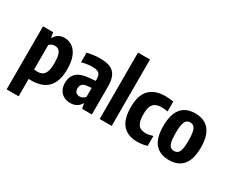

<svg xmlns="http://www.w3.org/2000/svg" viewBox="-140 -1305 2436 2023"><g transform="rotate(30 1078.0 -294.0)"><path d="M49 -547H172.5L182.5 -487.5H189.5Q206 -519 236 -537.2Q266 -555.5 306.5 -555.5Q359.5 -555.5 402.5 -527.2Q445.5 -499 471.2 -437.8Q497 -376.5 497 -283Q497 -137 430 -63.8Q363 9.5 223 9.5Q208.5 9.5 195 8V220H49ZM347.5 -269.5Q347.5 -334 336.8 -369.8Q326 -405.5 306.8 -419Q287.5 -432.5 259 -432.5Q240 -432.5 222.8 -424.5Q205.5 -416.5 195 -402V-106.5Q215 -103 234.5 -103Q273 -103 297.5 -118.5Q322 -134 334.8 -170.5Q347.5 -207 347.5 -269.5Z M959 -339V0H840.5L829.5 -57.5H823Q804 -23 772.2 -6.5Q740.5 10 699.5 10Q654.5 10 619.8 -9Q585 -28 565.8 -63.8Q546.5 -99.5 546.5 -147Q546.5 -226.5 595 -270Q643.5 -313.5 748.5 -321L817.5 -327V-345.5Q817.5 -381 807.2 -401Q797 -421 774.5 -429.5Q752 -438 713 -438Q683.5 -438 649.8 -433Q616 -428 585 -418.5V-536Q619 -545 661 -550.2Q703 -555.5 741 -555.5Q818 -555.5 865.5 -534.8Q913 -514 936 -466.8Q959 -419.5 959 -339ZM817.5 -133V-240.5L765.5 -236Q727.5 -233 708.5 -214.8Q689.5 -196.5 689.5 -164Q689.5 -132 705.5 -115.5Q721.5 -99 750 -99Q768.5 -99 786 -107Q803.5 -115 817.5 -133Z M1054 0V-808H1200V0Z M1275.5 -273Q1275.5 -420.5 1343 -488Q1410.5 -555.5 1536.5 -555.5Q1588 -555.5 1634 -546V-426Q1598 -433.5 1564 -433.5Q1515.5 -433.5 1486 -418.5Q1456.5 -403.5 1442.2 -369Q1428 -334.5 1428 -275.5Q1428 -213.5 1441.2 -177.8Q1454.5 -142 1480.8 -127Q1507 -112 1549 -112Q1584.5 -112 1634 -128V-8Q1578 10.5 1517 10.5Q1398.5 10.5 1337 -58.5Q1275.5 -127.5 1275.5 -273Z M1671.5 -270.5Q1671.5 -555.5 1900 -555.5Q2010.5 -555.5 2069.5 -485.2Q2128.5 -415 2128.5 -272Q2128.5 10.5 1900 10.5Q1789 10.5 1730.2 -58.2Q1671.5 -127 1671.5 -270.5ZM1979 -270Q1979 -339.5 1969.8 -378Q1960.5 -416.5 1943.5 -431.2Q1926.5 -446 1900 -446Q1873.5 -446 1856.5 -431.5Q1839.5 -417 1830.2 -379Q1821 -341 1821 -272.5Q1821 -203.5 1830 -165.8Q1839 -128 1856 -113.8Q1873 -99.5 1900 -99.5Q1927 -99.5 1944 -113.5Q1961 -127.5 1970 -164.8Q1979 -202 1979 -270Z"/></g></svg>

Font: Encode Sans Condensed
Style: Bold
Weight: 700
Width: 3
Designer: Multiple Designers
Foundry: Impallari Type
Version: Version 2.000